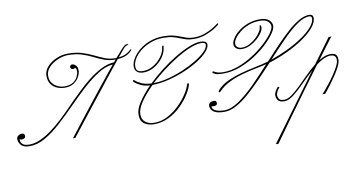

<svg xmlns="http://www.w3.org/2000/svg" viewBox="-181 -786 2369 1276"><g transform="rotate(-10 1003.5 -148.5)"><path d="M329 -553Q384 -553 425 -540Q466 -527 499.5 -510.5Q533 -494 565.5 -481Q598 -468 635 -468Q640 -468 643 -468Q668 -497 685.5 -516.5Q703 -536 711 -541Q716 -544 719 -545.5Q722 -547 728 -547Q743 -547 733 -542Q729 -540 724 -538Q719 -536 711 -531Q708 -529 694.5 -512.5Q681 -496 659 -469Q689 -473 706.5 -481.5Q724 -490 733 -498.5Q742 -507 745 -508Q754 -511 748 -502Q747 -500 737 -490.5Q727 -481 706.5 -471.5Q686 -462 651 -460Q621 -423 582.5 -374.5Q544 -326 502.5 -273.5Q461 -221 421.5 -171Q382 -121 350.5 -80.5Q319 -40 300 -16Q281 8 281 8Q281 8 279 7.5Q277 7 273 7Q265 7 265 8Q265 8 288 -21.5Q311 -51 348.5 -99.5Q386 -148 432 -206Q478 -264 524.5 -322.5Q571 -381 611 -430Q561 -426 509 -392.5Q457 -359 403 -309.5Q349 -260 295 -205Q241 -150 187 -101Q133 -52 80 -21.5Q27 9 -25 9Q-68 9 -84 -11Q-100 -31 -100 -50Q-100 -66 -88.5 -74Q-77 -82 -65 -82Q-53 -82 -49 -76.5Q-45 -71 -45 -63Q-45 -53 -53 -48.5Q-61 -44 -69 -44Q-76 -44 -80.5 -46Q-85 -48 -85 -48Q-85 -48 -84 -36.5Q-83 -25 -70.5 -13.5Q-58 -2 -25 -2Q12 -2 51.5 -20.5Q91 -39 129.5 -68Q168 -97 203 -129.5Q238 -162 266 -191Q294 -220 312 -238Q335 -260 369 -293.5Q403 -327 444.5 -360Q486 -393 531.5 -416.5Q577 -440 622 -443Q629 -451 636 -459H635Q594 -459 560 -471.5Q526 -484 493 -501Q460 -518 420.5 -530.5Q381 -543 329 -543Q296 -543 260 -528Q224 -513 199.5 -487.5Q175 -462 175 -430Q175 -399 190.5 -379.5Q206 -360 228 -351Q250 -342 271 -342Q309 -342 330.5 -357Q352 -372 361 -392.5Q370 -413 370 -428Q370 -442 364.5 -447.5Q359 -453 359 -453Q359 -453 357 -449.5Q355 -446 346 -446Q338 -446 333.5 -451Q329 -456 329 -461Q329 -466 333 -471.5Q337 -477 345 -477Q357 -477 369 -465.5Q381 -454 381 -429Q381 -413 370 -390.5Q359 -368 335 -350.5Q311 -333 272 -333Q247 -333 222 -342.5Q197 -352 180.5 -374Q164 -396 164 -432Q164 -465 188.5 -492.5Q213 -520 251 -536.5Q289 -553 329 -553Z M1345 -578Q1351 -578 1347 -571Q1345 -566 1320 -549.5Q1295 -533 1256.5 -518Q1218 -503 1174 -503Q1144 -503 1122.5 -509.5Q1101 -516 1080.5 -524.5Q1060 -533 1035 -539.5Q1010 -546 973 -546Q926 -546 886.5 -531Q847 -516 817.5 -492.5Q788 -469 772 -442Q756 -415 756 -391Q756 -370 767 -361Q778 -352 806 -352Q839 -352 872 -371.5Q905 -391 928.5 -422.5Q952 -454 955 -490Q956 -495 961 -495.5Q966 -496 965 -491Q962 -451 937.5 -417Q913 -383 877.5 -362.5Q842 -342 806 -342Q775 -342 760.5 -355.5Q746 -369 746 -391Q746 -417 763 -445.5Q780 -474 810 -499Q840 -524 882 -540Q924 -556 973 -556Q1013 -556 1039.5 -549.5Q1066 -543 1086.5 -534.5Q1107 -526 1127 -519.5Q1147 -513 1174 -513Q1213 -513 1246 -524.5Q1279 -536 1303.5 -551Q1328 -566 1340 -576Q1344 -578 1345 -578ZM1212 -478Q1229 -478 1241.5 -472Q1254 -466 1254 -452Q1254 -430 1229.5 -403Q1205 -376 1162.5 -349.5Q1120 -323 1067.5 -301Q1015 -279 958 -265Q901 -251 848 -250Q798 -201 766 -154Q734 -107 734 -71Q734 -35 758.5 -17.5Q783 0 814 0Q864 0 907.5 -23Q951 -46 986 -80.5Q1021 -115 1043.5 -149.5Q1066 -184 1072 -207Q1078 -221 1082 -221Q1089 -221 1086 -208Q1079 -182 1056 -145.5Q1033 -109 997 -73.5Q961 -38 914.5 -14.5Q868 9 814 9Q777 9 749.5 -8.5Q722 -26 722 -72Q722 -109 753 -155Q784 -201 831 -250Q795 -252 769 -264.5Q743 -277 726 -293Q723 -296 725.5 -300.5Q728 -305 730 -305Q731 -305 735 -301Q751 -286 777.5 -274.5Q804 -263 843 -261Q886 -303 936.5 -342Q987 -381 1038 -411.5Q1089 -442 1134 -460Q1179 -478 1212 -478ZM858 -261Q902 -261 954 -274Q1006 -287 1057 -308.5Q1108 -330 1150 -355.5Q1192 -381 1217.5 -406Q1243 -431 1243 -452Q1243 -461 1234.5 -464.5Q1226 -468 1213 -468Q1183 -468 1140 -451Q1097 -434 1048 -404.5Q999 -375 950 -338Q901 -301 858 -261Z M1625 -556Q1666 -556 1686 -538.5Q1706 -521 1706 -498Q1706 -478 1684 -446.5Q1662 -415 1624 -379.5Q1586 -344 1537.5 -313Q1489 -282 1435 -262.5Q1381 -243 1328 -243Q1285 -243 1271 -250Q1257 -257 1255 -260Q1253 -262 1254 -265.5Q1255 -269 1261 -269Q1273 -261 1288.5 -256.5Q1304 -252 1328 -252Q1378 -252 1430 -271.5Q1482 -291 1529.5 -321.5Q1577 -352 1614 -386Q1651 -420 1672.5 -450Q1694 -480 1694 -498Q1694 -515 1677.5 -530.5Q1661 -546 1625 -546Q1583 -546 1548.5 -533Q1514 -520 1489 -500Q1464 -480 1450 -459.5Q1436 -439 1436 -424Q1436 -409 1447.5 -400Q1459 -391 1476 -391Q1502 -391 1527 -403.5Q1552 -416 1572 -434.5Q1592 -453 1604 -472.5Q1616 -492 1616 -506Q1616 -516 1621 -516.5Q1626 -517 1627 -506Q1629 -491 1616.5 -470Q1604 -449 1581.5 -429Q1559 -409 1532 -395.5Q1505 -382 1476 -382Q1454 -382 1439 -392.5Q1424 -403 1424 -424Q1424 -439 1438 -461.5Q1452 -484 1478.5 -505.5Q1505 -527 1542 -541.5Q1579 -556 1625 -556ZM1953 -528Q1980 -528 1980 -503Q1980 -473 1951 -438.5Q1922 -404 1873.5 -371Q1825 -338 1764.5 -309.5Q1704 -281 1640 -261Q1594 -211 1547.5 -163Q1501 -115 1456.5 -76Q1412 -37 1370 -14Q1328 9 1290 9Q1250 9 1229.5 0Q1209 -9 1201.5 -22Q1194 -35 1194 -45Q1194 -60 1204 -67.5Q1214 -75 1227 -75Q1240 -75 1244 -70.5Q1248 -66 1248 -58Q1248 -47 1240.5 -43.5Q1233 -40 1228 -40Q1218 -40 1213.5 -41.5Q1209 -43 1209 -43Q1208 -21 1232.5 -11Q1257 -1 1290 -1Q1335 -1 1388.5 -37.5Q1442 -74 1499.5 -132Q1557 -190 1616 -255Q1585 -247 1541 -238.5Q1497 -230 1450 -217Q1403 -204 1360 -183Q1317 -162 1287 -130Q1280 -123 1275 -126Q1270 -129 1277 -138Q1304 -170 1349 -191Q1394 -212 1445.5 -226Q1497 -240 1545 -249.5Q1593 -259 1626 -269Q1629 -270 1631 -270Q1675 -319 1719 -365Q1763 -411 1804 -448Q1845 -485 1883 -506.5Q1921 -528 1953 -528ZM1953 -518Q1914 -518 1866.5 -484Q1819 -450 1765.5 -395Q1712 -340 1655 -278Q1713 -298 1768.5 -324.5Q1824 -351 1869.5 -382Q1915 -413 1942 -444Q1969 -475 1969 -503Q1969 -508 1965.5 -513Q1962 -518 1953 -518Z M2047 -247Q2071 -247 2082.5 -237Q2094 -227 2094 -201Q2094 -183 2081 -156.5Q2068 -130 2049 -101.5Q2030 -73 2011 -47.5Q1992 -22 1979 -6.5Q1966 9 1966 9Q1966 9 1964.5 7.5Q1963 6 1958 6Q1954 6 1952.5 7Q1951 8 1947 9Q1950 7 1964.5 -10Q1979 -27 1999 -52Q2019 -77 2038 -105Q2057 -133 2070 -158.5Q2083 -184 2083 -201Q2083 -222 2072 -229.5Q2061 -237 2047 -237Q2024 -237 1999 -225Q1974 -213 1949 -194Q1897 -124 1839 -44.5Q1781 35 1721.5 117Q1662 199 1606 278Q1606 278 1604.5 279.5Q1603 281 1598 281Q1592 281 1590 279.5Q1588 278 1588 278L1910 -161Q1870 -125 1831 -85.5Q1792 -46 1757 -18.5Q1722 9 1694 9Q1660 9 1649.5 -7Q1639 -23 1639 -39Q1639 -53 1648.5 -69Q1658 -85 1666 -94L1676 -88Q1666 -78 1658.5 -63.5Q1651 -49 1651 -39Q1651 -29 1658 -15Q1665 -1 1694 -1Q1717 -1 1744.5 -21Q1772 -41 1803.5 -71.5Q1835 -102 1868 -135.5Q1901 -169 1935 -196L2056 -361Q2056 -361 2058 -360.5Q2060 -360 2063 -360Q2068 -360 2071.5 -361Q2075 -362 2075 -362Q2052 -332 2025 -296Q1998 -260 1968 -219Q1988 -232 2008 -239.5Q2028 -247 2047 -247Z"/></g></svg>

Font: Kapakana Light
Style: Regular
Weight: 300
Designer: Kyosuke Nagai
Version: Version 1.000